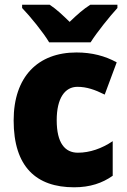

<svg xmlns="http://www.w3.org/2000/svg" viewBox="-20 -786 540 816"><path d="M189 -606H365C392 -649 447 -717 479 -752V-766H364C334 -747 308 -724 276 -693C244 -724 221 -746 191 -766H74V-752C108 -717 164 -648 189 -606ZM295 10C363 10 415 -8 459 -39V-186C413 -155 362 -137 311 -137C256 -137 221 -178 221 -275C221 -369 256 -417 309 -417C348 -417 383 -405 425 -384L476 -521C427 -548 371 -563 305 -563C141 -563 38 -460 38 -274C38 -77 134 10 295 10Z"/></svg>

Font: Noto Sans Thai Looped SemiCondensed Black
Style: Regular
Weight: 900
Width: 4
Designer: Sasikarn Vongin, Ben Mitchell
Foundry: The Fontpad Ltd
Version: Version 1.001